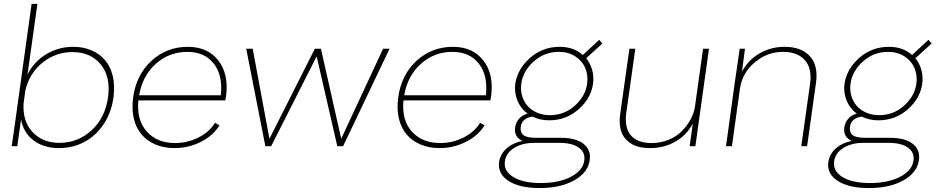

<svg xmlns="http://www.w3.org/2000/svg" viewBox="-20 -750 4828 985"><path d="M142.1 -730H171.9L121.1 -367.2Q153.8 -433.6 216.8 -471.7Q279.8 -509.8 356 -509.8Q407.7 -509.8 449.7 -491.7Q491.7 -473.6 519.5 -440.7Q547.4 -407.7 558.8 -358.4Q570.3 -309.1 562 -250Q551.3 -171.4 511 -111.8Q470.7 -52.2 411.6 -21.2Q352.5 9.8 283.2 9.8Q205.1 9.8 152.8 -29.3Q100.6 -68.4 87.9 -137.2L68.8 0H40L55.2 -105ZM101.1 -223.1Q94.7 -128.9 146.5 -73Q198.2 -17.1 285.2 -17.1Q378.4 -17.1 448.5 -80.3Q518.6 -143.6 534.2 -250Q548.8 -356 496.8 -419.4Q444.8 -482.9 352.1 -482.9Q266.1 -482.9 199 -429.4Q131.8 -376 109.9 -286.1L102.1 -227.1Z M876 9.8Q822.3 9.8 779.1 -8.1Q735.8 -25.9 707.3 -58.8Q678.7 -91.8 666.7 -140.9Q654.8 -189.9 663.1 -250Q679.2 -367.2 757.6 -438.5Q835.9 -509.8 943.8 -509.8Q1045.9 -509.8 1100.6 -439Q1155.3 -368.2 1139.2 -252.9Q1137.7 -242.7 1135.7 -234.9H689.9Q680.2 -133.8 733.2 -75Q786.1 -16.1 878.9 -16.1Q940.4 -16.1 997.3 -44.2Q1054.2 -72.3 1083 -120.1L1106 -106.9Q1072.3 -52.7 1009 -21.5Q945.8 9.8 876 9.8ZM693.8 -261.2H1112.8Q1124 -363.3 1076.7 -423.6Q1029.3 -483.9 940.9 -483.9Q848.6 -483.9 780 -423.1Q711.4 -362.3 693.8 -261.2Z M1626.5 -500 1730.5 -38.1 1945.3 -500H1978.5L1740.2 0H1710.4L1604.5 -460.9L1371.1 0H1341.3L1243.2 -500H1276.4L1362.3 -38.1L1595.2 -500Z M2235.8 9.8Q2182.1 9.8 2138.9 -8.1Q2095.7 -25.9 2067.1 -58.8Q2038.6 -91.8 2026.6 -140.9Q2014.6 -189.9 2022.9 -250Q2039.1 -367.2 2117.4 -438.5Q2195.8 -509.8 2303.7 -509.8Q2405.8 -509.8 2460.4 -439Q2515.1 -368.2 2499 -252.9Q2497.6 -242.7 2495.6 -234.9H2049.8Q2040 -133.8 2093 -75Q2146 -16.1 2238.8 -16.1Q2300.3 -16.1 2357.2 -44.2Q2414.1 -72.3 2442.9 -120.1L2465.8 -106.9Q2432.1 -52.7 2368.9 -21.5Q2305.7 9.8 2235.8 9.8ZM2053.7 -261.2H2472.7Q2483.9 -363.3 2436.5 -423.6Q2389.2 -483.9 2300.8 -483.9Q2208.5 -483.9 2139.9 -423.1Q2071.3 -362.3 2053.7 -261.2Z M3054.2 -545.9 3070.3 -526.9 2987.3 -451.2Q3008.8 -424.8 3018.1 -390.6Q3027.3 -356.4 3022.5 -320.8Q3012.2 -245.6 2948.2 -189.2Q2884.3 -132.8 2797.4 -132.8Q2750.5 -132.8 2711.4 -151.9Q2656.7 -143.6 2651.4 -98.1Q2647.9 -72.3 2664.3 -57.6Q2680.7 -43 2732.4 -43H2857.4Q2933.6 -43 2973.1 -12.5Q3012.7 18.1 3005.4 70.8Q2997.1 134.8 2926.5 174.8Q2856 214.8 2748.5 214.8Q2645 214.8 2588.6 178Q2532.2 141.1 2540.5 81.1Q2546.4 40.5 2578.6 11.7Q2610.8 -17.1 2660.2 -26.9Q2616.2 -47.4 2622.6 -96.2Q2626.5 -122.6 2642.8 -141.1Q2659.2 -159.7 2686.5 -167Q2650.9 -193.4 2634.3 -234.4Q2617.7 -275.4 2623.5 -320.8Q2635.3 -397 2699.7 -453.4Q2764.2 -509.8 2851.6 -509.8Q2923.3 -509.8 2970.2 -467.8ZM2570.3 77.1Q2563 127.4 2613.3 158.2Q2663.6 189 2754.4 189Q2848.1 189 2909.4 156.7Q2970.7 124.5 2977.5 73.2Q2983.4 32.2 2949.5 7.6Q2915.5 -17.1 2849.6 -17.1H2720.2Q2658.7 -17.1 2617.2 9.3Q2575.7 35.6 2570.3 77.1ZM2654.3 -320.8Q2649.9 -290.5 2657.7 -261.5Q2665.5 -232.4 2683.8 -209.7Q2702.1 -187 2732.9 -173.1Q2763.7 -159.2 2801.3 -159.2Q2875 -159.2 2929.2 -208Q2983.4 -256.8 2992.2 -320.8Q2998 -362.3 2983.2 -399.2Q2968.3 -436 2932.4 -460Q2896.5 -483.9 2847.2 -483.9Q2772.9 -483.9 2718 -434.6Q2663.1 -385.3 2654.3 -320.8Z M3314 9.8Q3231 9.8 3190.2 -35.9Q3149.4 -81.5 3162.1 -168L3209 -500H3239.3L3193.4 -173.8Q3182.1 -96.7 3215.8 -56.4Q3249.5 -16.1 3323.2 -16.1Q3369.6 -16.1 3410.2 -33Q3450.7 -49.8 3477.8 -77.1Q3504.9 -104.5 3522.2 -136.2Q3539.6 -168 3544.9 -200.2L3586.9 -500H3617.2L3547.4 0H3518.1L3534.2 -116.2Q3503.9 -57.6 3445.6 -23.9Q3387.2 9.8 3314 9.8Z M4004.9 -509.8Q4090.8 -509.8 4134.5 -462.2Q4178.2 -414.6 4166.5 -327.1L4120.6 0H4090.8L4135.7 -318.8Q4147 -398.4 4109.4 -441.2Q4071.8 -483.9 3996.6 -483.9Q3915.5 -483.9 3851.3 -429.4Q3787.1 -375 3775.9 -293.9L3734.9 0H3704.6L3748.5 -318.8L3774.9 -500H3801.8L3786.6 -381.8Q3816.9 -440.9 3875.2 -475.3Q3933.6 -509.8 4004.9 -509.8Z M4743.2 -545.9 4759.3 -526.9 4676.3 -451.2Q4697.8 -424.8 4707 -390.6Q4716.3 -356.4 4711.4 -320.8Q4701.2 -245.6 4637.2 -189.2Q4573.2 -132.8 4486.3 -132.8Q4439.5 -132.8 4400.4 -151.9Q4345.7 -143.6 4340.3 -98.1Q4336.9 -72.3 4353.3 -57.6Q4369.6 -43 4421.4 -43H4546.4Q4622.6 -43 4662.1 -12.5Q4701.7 18.1 4694.3 70.8Q4686 134.8 4615.5 174.8Q4544.9 214.8 4437.5 214.8Q4334 214.8 4277.6 178Q4221.2 141.1 4229.5 81.1Q4235.4 40.5 4267.6 11.7Q4299.8 -17.1 4349.1 -26.9Q4305.2 -47.4 4311.5 -96.2Q4315.4 -122.6 4331.8 -141.1Q4348.1 -159.7 4375.5 -167Q4339.8 -193.4 4323.2 -234.4Q4306.6 -275.4 4312.5 -320.8Q4324.2 -397 4388.7 -453.4Q4453.1 -509.8 4540.5 -509.8Q4612.3 -509.8 4659.2 -467.8ZM4259.3 77.1Q4252 127.4 4302.2 158.2Q4352.5 189 4443.4 189Q4537.1 189 4598.4 156.7Q4659.7 124.5 4666.5 73.2Q4672.4 32.2 4638.4 7.6Q4604.5 -17.1 4538.6 -17.1H4409.2Q4347.7 -17.1 4306.2 9.3Q4264.6 35.6 4259.3 77.1ZM4343.3 -320.8Q4338.9 -290.5 4346.7 -261.5Q4354.5 -232.4 4372.8 -209.7Q4391.1 -187 4421.9 -173.1Q4452.6 -159.2 4490.2 -159.2Q4564 -159.2 4618.2 -208Q4672.4 -256.8 4681.2 -320.8Q4687 -362.3 4672.1 -399.2Q4657.2 -436 4621.3 -460Q4585.4 -483.9 4536.1 -483.9Q4461.9 -483.9 4407 -434.6Q4352.1 -385.3 4343.3 -320.8Z"/></svg>

Font: Human Sans ExtraLight
Style: Italic
Weight: 200
Italic angle: -8°
Designer: Tim Radville
Foundry: Continuum
Version: Version 1.000;FEAKit 1.0